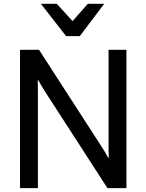

<svg xmlns="http://www.w3.org/2000/svg" viewBox="-20 -967 753 987"><path d="M83 0H174.8V-488.3Q174.8 -502.9 174.6 -521.2Q174.3 -539.6 173.8 -554.2H177.2Q184.1 -542 192.4 -527.3Q200.7 -512.7 210.4 -498L532.2 0H629.9V-710.9H538.1V-222.7Q538.1 -208 538.3 -189.7Q538.6 -171.4 539.1 -156.7H535.2Q529.3 -168.9 520.8 -183.6Q512.2 -198.2 502.4 -212.9L180.7 -710.9H83ZM319.8 -781.2H390.1L515.6 -947.3H431.2L353 -858.4L272 -947.3H190.4Z"/></svg>

Font: Roboto Flex
Style: Regular
Weight: 400
Designer: Berlow after Robertson
Foundry: Google
Version: Version 3.200;gftools[0.9.32]